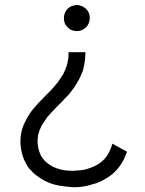

<svg xmlns="http://www.w3.org/2000/svg" viewBox="-20 -538 587 776"><path d="M290 -517.6Q292 -517.6 293 -517.6Q294.9 -517.6 295.9 -517.6Q301.8 -516.6 306.6 -514.6Q311.5 -513.7 316.4 -510.7Q322.3 -506.8 327.1 -502.9Q332 -498 335.9 -492.2Q342.8 -479.5 342.8 -465.8Q342.8 -451.2 335.9 -438.5Q333 -432.6 328.1 -427.7Q323.2 -423.8 317.4 -419.9Q308.6 -414.1 299.8 -413.1Q292 -412.1 290 -412.1Q283.2 -413.1 276.4 -414.1Q270.5 -416 263.7 -418.9Q257.8 -422.9 253.9 -427.7Q249 -431.6 245.1 -437.5Q238.3 -450.2 238.3 -464.8Q238.3 -478.5 245.1 -491.2Q248 -497.1 252.9 -502Q257.8 -506.8 262.7 -509.8Q268.6 -513.7 274.4 -514.6Q280.3 -516.6 286.1 -517.6Q287.1 -517.6 288.1 -517.6Q290 -517.6 290 -517.6ZM325.2 -320.3Q325.2 -315.4 324.2 -311.5Q324.2 -307.6 324.2 -302.7Q323.2 -289.1 320.3 -276.4Q318.4 -263.7 314.5 -251Q307.6 -233.4 299.8 -217.8Q291 -202.1 281.2 -186.5Q268.6 -168.9 260.7 -159.2Q252.9 -150.4 254.9 -153.3Q242.2 -139.6 229.5 -126Q216.8 -113.3 203.1 -99.6Q194.3 -90.8 186.5 -82Q178.7 -73.2 170.9 -64.5Q167 -58.6 163.1 -52.7Q159.2 -47.9 150.4 -34.2Q146.5 -27.3 143.6 -19.5Q139.6 -12.7 137.7 -4.9Q136.7 -1 135.7 2Q134.8 5.9 133.8 9.8Q129.9 32.2 133.8 54.7Q137.7 78.1 149.4 97.7Q158.2 110.4 169.9 120.1Q180.7 128.9 195.3 136.7Q224.6 149.4 252 151.4Q279.3 152.3 276.4 152.3Q294.9 151.4 312.5 149.4Q330.1 146.5 347.7 139.6Q363.3 133.8 376 126Q388.7 118.2 400.4 106.4Q413.1 92.8 420.9 77.1Q428.7 61.5 434.6 43Q434.6 43 435.5 43Q435.5 43 435.5 43Q437.5 43.9 439.5 44.9Q441.4 45.9 443.4 47.9Q448.2 50.8 454.1 53.7Q459 56.6 464.8 59.6Q468.8 61.5 471.7 63.5Q475.6 65.4 479.5 67.4Q482.4 69.3 486.3 71.3Q490.2 73.2 493.2 75.2Q493.2 77.1 492.2 78.1Q492.2 80.1 491.2 81.1Q482.4 104.5 470.7 123Q459 142.6 441.4 159.2Q425.8 173.8 408.2 183.6Q390.6 194.3 371.1 202.1Q361.3 205.1 335.9 211.9Q310.5 218.8 276.4 218.8Q246.1 216.8 217.8 211.9Q189.5 207 162.1 193.4Q143.6 183.6 127 170.9Q110.4 158.2 96.7 141.6Q70.3 104.5 64.5 58.6Q62.5 45.9 62.5 34.2Q62.5 1 74.2 -30.3Q80.1 -43.9 86.9 -56.6Q93.8 -68.4 101.6 -81.1Q113.3 -97.7 122.1 -106.4Q129.9 -116.2 132.8 -119.1Q146.5 -132.8 159.2 -146.5Q171.9 -159.2 185.5 -172.9Q193.4 -181.6 200.2 -189.5Q208 -198.2 214.8 -207Q225.6 -222.7 235.4 -238.3Q244.1 -254.9 250 -273.4Q252 -279.3 252.9 -286.1Q254.9 -293 255.9 -299.8Q256.8 -306.6 256.8 -313.5Q256.8 -320.3 256.8 -327.1Q258.8 -327.1 260.7 -327.1Q262.7 -327.1 264.6 -327.1Q270.5 -327.1 277.3 -327.1Q283.2 -327.1 290 -327.1Q293.9 -327.1 298.8 -327.1Q302.7 -327.1 306.6 -327.1Q311.5 -327.1 315.4 -327.1Q320.3 -327.1 325.2 -327.1Q325.2 -325.2 325.2 -324.2Q325.2 -322.3 325.2 -320.3Z"/></svg>

Font: LeFont
Style: Light
Weight: 300
Designer: Leryon MEDIA
Version: Version 1.0